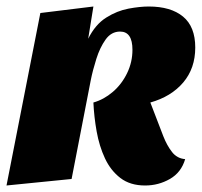

<svg xmlns="http://www.w3.org/2000/svg" viewBox="-32 -550 620 590"><path d="M414 20Q368 20 338 -3Q308 -26 290.5 -63.5Q273 -101 265 -146Q257 -191 255 -235Q287 -244 314.5 -267.5Q342 -291 358.5 -325Q375 -359 375 -397Q375 -453 337 -453Q310 -453 292.5 -428.5Q275 -404 264 -369Q253 -334 247 -304L188 0L-12 20L92 -510L255 -530L239 -431Q261 -475 294.5 -496Q328 -517 363 -523.5Q398 -530 425 -530Q493 -530 530.5 -499Q568 -468 568 -404Q568 -340 531 -296.5Q494 -253 430 -235L470 -131Q481 -103 496.5 -83Q512 -63 537 -61Q525 -20 490 0Q455 20 414 20Z"/></svg>

Font: Sansita Swashed ExtraBold
Style: Regular
Weight: 800
Designer: Pablo Cosgaya
Foundry: Omnibus-Type
Version: Version 1.003; ttfautohint (v1.8.3)